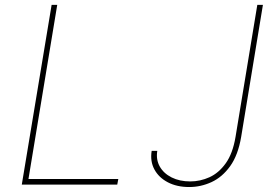

<svg xmlns="http://www.w3.org/2000/svg" viewBox="-20 -747 1122 777"><path d="M68.2 0 188.9 -727.3H211.6L95.2 -22.7H458.8L454.5 0ZM1021.3 -727.3H1044L956 -193.2Q943.5 -119.3 911.6 -74.8Q879.6 -30.2 836.1 -10.1Q792.6 9.9 745.7 9.9Q696 9.9 659.3 -9.2Q622.5 -28.4 604.8 -61.4Q587 -94.5 593.8 -136.4H616.5Q610.8 -100.9 626.6 -73Q642.4 -45.1 674.7 -28.9Q707 -12.8 750 -12.8Q790.1 -12.8 827.8 -29.8Q865.4 -46.9 893.6 -86.3Q921.9 -125.7 933.2 -193.2Z"/></svg>

Font: Inter Thin  BETA
Style: Italic
Weight: 100
Italic angle: -9.39999°
Designer: Rasmus Andersson
Foundry: rsms
Version: Version 3.011;git-f93a4a705